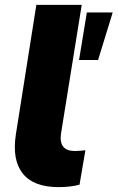

<svg xmlns="http://www.w3.org/2000/svg" viewBox="-20 -756 482 787"><path d="M29 0ZM220 11Q118 11 73.5 -44.5Q29 -100 45 -205L129 -736H315L230 -208Q220 -137 287 -137Q297 -137 308 -138Q319 -139 330 -140L306 1Q268 11 220 11ZM304 -510 336 -705H442L382 -510Z"/></svg>

Font: Winston ExtraBold
Style: Italic
Weight: 800
Italic angle: -9°
Designer: Original fonts by Vernon Adams / Changes by Cristiano Sobral
Foundry: Original fonts by Vernon Adams / Changes by Cristiano Sobral
Version: Version 2.503;July 17, 2020;FontCreator 13.0.0.2655 64-bit